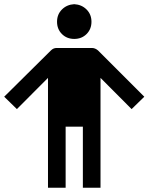

<svg xmlns="http://www.w3.org/2000/svg" viewBox="-20 -765 708 915"><path d="M333.8 -745.1Q298.5 -743.1 275.1 -719.7Q251.8 -696.4 251.8 -661.3Q251.8 -626.2 275.1 -602.8Q298.5 -579.5 333.8 -579.5Q369.2 -579.5 392.6 -602.8Q415.9 -626.2 415.9 -661.3Q415.9 -696.4 392.6 -719.7Q369.2 -743.1 333.8 -745.1ZM249.7 -536.4Q234.4 -536.4 222.6 -524.6L0 -304.1L60.5 -245.1L208.7 -393.8V129.7H292.8V-161.5H374.9V129.7H459V-393.8L607.2 -245.1L667.7 -304.1L447.2 -524.6Q433.3 -536.4 417.9 -536.4Z"/></svg>

Font: FiraCode Nerd Font
Style: Regular
Weight: 400
Designer: Carrois Corporate, Edenspiekermann AG, Nikita Prokopov
Foundry: Carrois Corporate, Edenspiekermann AG, Nikita Prokopov
Version: Version 6.002;Nerd Fonts 2.2.2